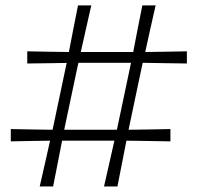

<svg xmlns="http://www.w3.org/2000/svg" viewBox="-20 -674 714 694"><path d="M123.5 0Q133 -41 141.8 -80Q150.5 -119 161 -165.5Q132 -165 94 -164.5Q56 -164 19 -163V-207.5Q59 -206.5 100 -206Q141 -205.5 170 -205L171 -209.5L219 -437Q220 -441.5 221 -446.5Q192 -446 153.8 -445.5Q115.5 -445 78.5 -444.5V-488.5Q118 -487.5 159 -487Q200 -486.5 229 -486Q238 -533.5 245.8 -572.8Q253.5 -612 262 -654.5H310Q300 -611 291.2 -571.5Q282.5 -532 272 -486H461.5Q470.5 -533 478.2 -572.5Q486 -612 494.5 -654.5H542.5Q532.5 -611 523.8 -571.5Q515 -532 505 -486Q533.5 -486.5 574.8 -487Q616 -487.5 655.5 -488.5V-444.5Q612.5 -445 568.2 -445.8Q524 -446.5 496 -447Q494.5 -441.5 493.5 -436.5L445.5 -209L445 -205Q473.5 -205.5 514.8 -206Q556 -206.5 596 -207.5V-163Q553.5 -164 509.5 -164.5Q465.5 -165 437 -165.5Q428 -119.5 420.2 -80.2Q412.5 -41 404.5 0H356Q365.5 -41 374.2 -80.2Q383 -119.5 393.5 -165.5H204.5Q195.5 -119.5 187.8 -80.2Q180 -41 172 0ZM213 -209.5 212 -205H402.5L403.5 -209.5L451.5 -437Q452.5 -442 453.5 -447H263.5Q262 -441.5 261 -436.5Z"/></svg>

Font: Commissioner Loud ExtraLight
Style: Regular
Weight: 200
Designer: Kostas Bartsokas
Foundry: Kostas Bartsokas
Version: Version 1.000; ttfautohint (v1.8.3)